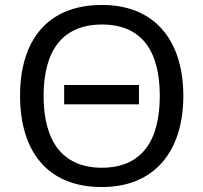

<svg xmlns="http://www.w3.org/2000/svg" viewBox="-20 -745 821 775"><path d="M391 10C606 10 720 -137 720 -358C720 -580 606 -725 392 -725C168 -725 61 -578 61 -359C61 -138 168 10 391 10ZM391 -68C230 -68 156 -178 156 -358C156 -538 230 -646 392 -646C553 -646 625 -538 625 -358C625 -178 553 -68 391 -68ZM239 -324H541V-402H239Z"/></svg>

Font: Noto Sans Math
Style: Regular
Weight: 400
Designer: Monotype Design Team, Delve Withrington, Jeff Kellem
Foundry: Monotype Imaging Inc., Delve Fonts LLC
Version: Version 3.000